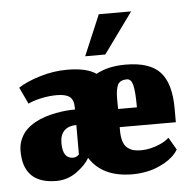

<svg xmlns="http://www.w3.org/2000/svg" viewBox="-40 -472 518 519"><g transform="rotate(-5 219.0 -212.5)"><path d="M199.7 -322H254.3L334 -432H246.3ZM143.7 -51.7Q115.3 -51.7 115.3 -93.3Q115.3 -116.7 127.3 -127.8Q139.3 -139 159.7 -139V-59Q159.3 -59 157.5 -57.2Q155.7 -55.3 151.8 -53.5Q148 -51.7 143.7 -51.7ZM327 -172.3H276Q276 -177.3 275.8 -186.7Q275.7 -196 275.7 -200.3Q275.7 -225.3 281.7 -237.7Q287.7 -250 306.7 -250Q318.3 -250 322.7 -232.3Q327 -214.7 327 -172.3ZM300.3 7Q320.3 7 342.3 2.3Q364.3 -2.3 388.2 -15.8Q412 -29.3 424.3 -49.3L404.7 -83Q395.3 -74.3 381.5 -68Q367.7 -61.7 354.2 -58.7Q340.7 -55.7 329 -55.7Q317.3 -55.7 308.8 -57.7Q300.3 -59.7 292.2 -65.7Q284 -71.7 279.8 -84.5Q275.7 -97.3 276 -116.7V-123H428.3V-160Q428.3 -228.3 400 -259.2Q371.7 -290 306 -290Q258.7 -290 226.3 -272Q200.7 -290 147.7 -290Q110 -290 73.7 -278.8Q37.3 -267.7 14.7 -253L36 -207.7Q48.7 -214.3 71 -219.2Q93.3 -224 114 -224Q138 -224 148.8 -215.7Q159.7 -207.3 159.7 -187V-181Q148.3 -181 136 -180Q123.7 -179 108 -176Q92.3 -173 78.2 -168.5Q64 -164 50 -156.2Q36 -148.3 26 -138.3Q16 -128.3 9.7 -113.8Q3.3 -99.3 3.3 -82Q3.3 7 93.3 7Q123.3 7 148.2 -10.8Q173 -28.7 183.7 -47.7Q218 7 300.3 7Z"/></g></svg>

Font: Jomhuria
Style: Regular
Weight: 400
Designer: Arabic design by Kourosh Beigpour, Latin design by Eben Sorkin, engineering by Lasse Fister and Khaled Hosney
Version: Version 1.0010